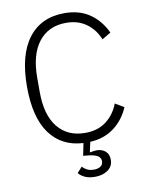

<svg xmlns="http://www.w3.org/2000/svg" viewBox="-98 -780 813 1055"><g transform="rotate(-10 308.5 -252.5)"><path d="M335 -656Q237 -656 182 -586Q127 -516 127 -386V-307Q127 -178 182 -110Q237 -42 335 -42Q405 -42 452 -77.5Q499 -113 522 -173L571 -144Q542 -76 486.5 -34.5Q431 7 353 11L341 66L343 68Q363 63 379 63Q408 63 427.5 79.5Q447 96 447 127Q447 164 418 184.5Q389 205 347 205Q311 205 288 193.5Q265 182 255 168L283 137Q293 149 308.5 157Q324 165 347 165Q369 165 383.5 155.5Q398 146 398 126Q398 110 384.5 99Q371 88 332 83L301 80L315 11Q195 5 129 -85Q63 -175 63 -347Q63 -524 134 -617Q205 -710 335 -710Q419 -710 476.5 -670Q534 -630 566 -561L517 -532Q494 -589 447.5 -622.5Q401 -656 335 -656Z"/></g></svg>

Font: IBM Plex Sans Thai Looped Light
Style: Regular
Weight: 300
Designer: Mike Abbink, Paul van der Laan, Pieter van Rosmalen, Ben Mitchell, Mark Frömberg
Foundry: Bold Monday
Version: Version 1.1